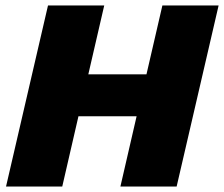

<svg xmlns="http://www.w3.org/2000/svg" viewBox="-20 -680 817 700"><path d="M572 -660H777L624 0H419L478 -256H266L207 0H2L155 -660H360L302 -409H514Z"/></svg>

Font: Elaine Sans ExtraBold
Style: Italic
Weight: 800
Italic angle: -13°
Designer: Wei Huang
Foundry: Wei Huang
Version: Version 2.001;December 24, 2019;FontCreator 12.0.0.2547 64-b